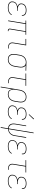

<svg xmlns="http://www.w3.org/2000/svg" viewBox="2249 -3036 1002 5540"><g transform="rotate(90 2750.0 -266.0)"><path d="M204 8Q180 8 156.5 5.5Q133 3 111 -4.5Q89 -12 70.5 -24.5Q52 -37 39.5 -55.5Q27 -74 23.5 -97.5Q20 -121 24 -145Q28 -169 40.5 -192Q53 -215 73.5 -231Q94 -247 118 -256.5Q142 -266 167 -271Q145 -278 127 -289.5Q109 -301 97 -319Q85 -337 82 -359.5Q79 -382 83 -405Q86 -425 95.5 -444Q105 -463 120.5 -478Q136 -493 155 -503Q174 -513 194 -518.5Q214 -524 234.5 -526Q255 -528 275 -528Q295 -528 315 -526Q335 -524 353.5 -518Q372 -512 388.5 -502Q405 -492 416 -477Q427 -462 431.5 -442.5Q436 -423 432 -402Q432 -401 432 -399.5Q432 -398 431 -396H412Q412 -397 412.5 -398.5Q413 -400 413 -401Q416 -419 412 -436Q408 -453 398 -466Q388 -479 374 -487.5Q360 -496 343.5 -501Q327 -506 309.5 -508Q292 -510 275 -510Q257 -510 239 -508.5Q221 -507 203 -502Q185 -497 167.5 -488.5Q150 -480 136 -467Q122 -454 113.5 -437Q105 -420 102 -402Q99 -383 101 -364.5Q103 -346 112 -331Q121 -316 135.5 -306Q150 -296 167 -290Q184 -284 202.5 -281.5Q221 -279 240 -279H293L290 -261H237Q217 -261 197 -259.5Q177 -258 157 -252.5Q137 -247 117.5 -238Q98 -229 81.5 -215Q65 -201 55.5 -181.5Q46 -162 43 -142Q39 -121 42.5 -100.5Q46 -80 57.5 -64Q69 -48 86 -37.5Q103 -27 122.5 -20.5Q142 -14 162.5 -12Q183 -10 204 -10Q232 -10 259.5 -14Q287 -18 313.5 -29.5Q340 -41 363 -60.5Q386 -80 398 -106L415 -98Q401 -70 376.5 -48Q352 -26 323 -13.5Q294 -1 264 3.5Q234 8 204 8Z M864 8Q851 8 838.5 4Q826 0 817.5 -9.5Q809 -19 807 -32Q805 -45 807 -58L881 -502H673L590 0H570L653 -502H572L575 -520H985L982 -502H900L827 -58Q825 -49 826.5 -39.5Q828 -30 834 -23Q840 -16 849 -13Q858 -10 867 -10H879V8Z M1340 0Q1319 0 1299 -3.5Q1279 -7 1261.5 -16.5Q1244 -26 1231.5 -41Q1219 -56 1212.5 -74.5Q1206 -93 1206 -114Q1206 -135 1210 -156L1267 -502H1103V-520H1290L1229 -153Q1226 -135 1226 -117Q1226 -99 1231 -83Q1236 -67 1247 -53.5Q1258 -40 1272.5 -32Q1287 -24 1304.5 -21Q1322 -18 1340 -18H1380V0Z M1696 8Q1668 8 1642 1.5Q1616 -5 1595.5 -20Q1575 -35 1561.5 -57Q1548 -79 1542.5 -105Q1537 -131 1537.5 -158.5Q1538 -186 1543 -213L1563 -333Q1567 -358 1574.5 -382Q1582 -406 1595.5 -428.5Q1609 -451 1628 -470Q1647 -489 1670 -501.5Q1693 -514 1718 -521Q1743 -528 1768 -528Q1771 -528 1774.5 -528Q1778 -528 1781 -528Q1785 -528 1789 -528Q1793 -528 1797 -527L2021 -520L2018 -502L1866 -507Q1888 -493 1902.5 -470Q1917 -447 1923 -420Q1929 -393 1928 -364.5Q1927 -336 1922 -307L1903 -187Q1899 -162 1891 -137.5Q1883 -113 1869.5 -90Q1856 -67 1837 -47.5Q1818 -28 1794.5 -15Q1771 -2 1746 3Q1721 8 1696 8ZM1696 -10Q1719 -10 1742 -15Q1765 -20 1786 -32Q1807 -44 1824.5 -62Q1842 -80 1854 -101Q1866 -122 1873 -144.5Q1880 -167 1883 -190L1903 -310Q1907 -333 1908.5 -356Q1910 -379 1906.5 -400.5Q1903 -422 1894 -442Q1885 -462 1870.5 -477Q1856 -492 1835 -500Q1814 -508 1792 -510H1778Q1775 -510 1772 -510Q1769 -510 1766 -510Q1744 -510 1721.5 -503.5Q1699 -497 1678 -485Q1657 -473 1640 -455.5Q1623 -438 1611 -417.5Q1599 -397 1592.5 -375Q1586 -353 1582 -330L1562 -210Q1558 -186 1557 -161Q1556 -136 1561 -113Q1566 -90 1577.5 -70Q1589 -50 1607 -36Q1625 -22 1648 -16Q1671 -10 1696 -10Z M2340 0Q2319 0 2299 -3.5Q2279 -7 2261.5 -16.5Q2244 -26 2231.5 -41Q2219 -56 2212.5 -74.5Q2206 -93 2206 -114Q2206 -135 2210 -156L2267 -502H2099L2102 -520H2458L2455 -502H2287L2229 -153Q2226 -135 2226 -117Q2226 -99 2231 -83Q2236 -67 2247 -53.5Q2258 -40 2272.5 -32Q2287 -24 2304.5 -21Q2322 -18 2340 -18H2380V0Z M2480 215 2571 -333Q2575 -358 2582.5 -382.5Q2590 -407 2603.5 -430Q2617 -453 2636 -472.5Q2655 -492 2678.5 -505Q2702 -518 2727.5 -523Q2753 -528 2778 -528Q2805 -528 2831.5 -521.5Q2858 -515 2878.5 -500Q2899 -485 2912 -463Q2925 -441 2931 -415Q2937 -389 2936 -361.5Q2935 -334 2930 -307L2911 -187Q2906 -162 2898.5 -137Q2891 -112 2877 -89Q2863 -66 2843 -47Q2823 -28 2799.5 -15Q2776 -2 2750 3Q2724 8 2699 8Q2671 8 2645 1Q2619 -6 2599.5 -23Q2580 -40 2569 -64Q2558 -88 2554 -115L2500 215ZM2699 -10Q2722 -10 2745.5 -15Q2769 -20 2790.5 -31.5Q2812 -43 2830 -61Q2848 -79 2860.5 -100Q2873 -121 2880.5 -144Q2888 -167 2891 -190L2911 -310Q2915 -334 2916 -359Q2917 -384 2912.5 -407Q2908 -430 2896.5 -450Q2885 -470 2867 -484Q2849 -498 2825.5 -504Q2802 -510 2778 -510Q2755 -510 2731.5 -505Q2708 -500 2687 -488Q2666 -476 2649 -458Q2632 -440 2620 -419Q2608 -398 2601 -375.5Q2594 -353 2590 -330L2570 -211Q2566 -187 2565 -162.5Q2564 -138 2568.5 -115Q2573 -92 2583 -71.5Q2593 -51 2610.5 -36.5Q2628 -22 2651 -16Q2674 -10 2699 -10Z M3204 8Q3180 8 3156.5 5.5Q3133 3 3111 -4.5Q3089 -12 3070.5 -24.5Q3052 -37 3039.5 -55.5Q3027 -74 3023.5 -97.5Q3020 -121 3024 -145Q3028 -169 3040.5 -192Q3053 -215 3073.5 -231Q3094 -247 3118 -256.5Q3142 -266 3167 -271Q3145 -278 3127 -289.5Q3109 -301 3097 -319Q3085 -337 3082 -359.5Q3079 -382 3083 -405Q3086 -425 3095.5 -444Q3105 -463 3120.5 -478Q3136 -493 3155 -503Q3174 -513 3194 -518.5Q3214 -524 3234.5 -526Q3255 -528 3275 -528Q3295 -528 3315 -526Q3335 -524 3353.5 -518Q3372 -512 3388.5 -502Q3405 -492 3416 -477Q3427 -462 3431.5 -442.5Q3436 -423 3432 -402Q3432 -401 3432 -399.5Q3432 -398 3431 -396H3412Q3412 -397 3412.5 -398.5Q3413 -400 3413 -401Q3416 -419 3412 -436Q3408 -453 3398 -466Q3388 -479 3374 -487.5Q3360 -496 3343.5 -501Q3327 -506 3309.5 -508Q3292 -510 3275 -510Q3257 -510 3239 -508.5Q3221 -507 3203 -502Q3185 -497 3167.5 -488.5Q3150 -480 3136 -467Q3122 -454 3113.5 -437Q3105 -420 3102 -402Q3099 -383 3101 -364.5Q3103 -346 3112 -331Q3121 -316 3135.5 -306Q3150 -296 3167 -290Q3184 -284 3202.5 -281.5Q3221 -279 3240 -279H3293L3290 -261H3237Q3217 -261 3197 -259.5Q3177 -258 3157 -252.5Q3137 -247 3117.5 -238Q3098 -229 3081.5 -215Q3065 -201 3055.5 -181.5Q3046 -162 3043 -142Q3039 -121 3042.5 -100.5Q3046 -80 3057.5 -64Q3069 -48 3086 -37.5Q3103 -27 3122.5 -20.5Q3142 -14 3162.5 -12Q3183 -10 3204 -10Q3232 -10 3259.5 -14Q3287 -18 3313.5 -29.5Q3340 -41 3363 -60.5Q3386 -80 3398 -106L3415 -98Q3401 -70 3376.5 -48Q3352 -26 3323 -13.5Q3294 -1 3264 3.5Q3234 8 3204 8ZM3289 -594 3277 -606 3408 -747 3424 -733Z M3648 215 3684 0Q3659 -1 3635.5 -8Q3612 -15 3594 -30Q3576 -45 3565 -65.5Q3554 -86 3549 -109.5Q3544 -133 3545 -158Q3546 -183 3550 -208L3602 -520H3621L3569 -205Q3566 -183 3565 -160.5Q3564 -138 3568 -117Q3572 -96 3582 -77.5Q3592 -59 3607.5 -45.5Q3623 -32 3644 -25.5Q3665 -19 3687 -18L3806 -735H3825L3707 -18Q3728 -19 3749.5 -24Q3771 -29 3790.5 -40Q3810 -51 3826.5 -67.5Q3843 -84 3854.5 -103Q3866 -122 3872.5 -143Q3879 -164 3883 -185L3938 -520H3958L3902 -182Q3898 -158 3890.5 -135Q3883 -112 3869.5 -91Q3856 -70 3837.5 -52.5Q3819 -35 3797 -23Q3775 -11 3751 -6Q3727 -1 3704 0L3668 215Z M4204 8Q4180 8 4156.5 5.5Q4133 3 4111 -4.5Q4089 -12 4070.5 -24.5Q4052 -37 4039.5 -55.5Q4027 -74 4023.5 -97.5Q4020 -121 4024 -145Q4028 -169 4040.5 -192Q4053 -215 4073.5 -231Q4094 -247 4118 -256.5Q4142 -266 4167 -271Q4145 -278 4127 -289.5Q4109 -301 4097 -319Q4085 -337 4082 -359.5Q4079 -382 4083 -405Q4086 -425 4095.5 -444Q4105 -463 4120.5 -478Q4136 -493 4155 -503Q4174 -513 4194 -518.5Q4214 -524 4234.5 -526Q4255 -528 4275 -528Q4295 -528 4315 -526Q4335 -524 4353.5 -518Q4372 -512 4388.5 -502Q4405 -492 4416 -477Q4427 -462 4431.5 -442.5Q4436 -423 4432 -402Q4432 -401 4432 -399.5Q4432 -398 4431 -396H4412Q4412 -397 4412.5 -398.5Q4413 -400 4413 -401Q4416 -419 4412 -436Q4408 -453 4398 -466Q4388 -479 4374 -487.5Q4360 -496 4343.5 -501Q4327 -506 4309.5 -508Q4292 -510 4275 -510Q4257 -510 4239 -508.5Q4221 -507 4203 -502Q4185 -497 4167.5 -488.5Q4150 -480 4136 -467Q4122 -454 4113.5 -437Q4105 -420 4102 -402Q4099 -383 4101 -364.5Q4103 -346 4112 -331Q4121 -316 4135.5 -306Q4150 -296 4167 -290Q4184 -284 4202.5 -281.5Q4221 -279 4240 -279H4293L4290 -261H4237Q4217 -261 4197 -259.5Q4177 -258 4157 -252.5Q4137 -247 4117.5 -238Q4098 -229 4081.5 -215Q4065 -201 4055.5 -181.5Q4046 -162 4043 -142Q4039 -121 4042.5 -100.5Q4046 -80 4057.5 -64Q4069 -48 4086 -37.5Q4103 -27 4122.5 -20.5Q4142 -14 4162.5 -12Q4183 -10 4204 -10Q4232 -10 4259.5 -14Q4287 -18 4313.5 -29.5Q4340 -41 4363 -60.5Q4386 -80 4398 -106L4415 -98Q4401 -70 4376.5 -48Q4352 -26 4323 -13.5Q4294 -1 4264 3.5Q4234 8 4204 8Z M4840 0Q4819 0 4799 -3.5Q4779 -7 4761.5 -16.5Q4744 -26 4731.5 -41Q4719 -56 4712.5 -74.5Q4706 -93 4706 -114Q4706 -135 4710 -156L4767 -502H4599L4602 -520H4958L4955 -502H4787L4729 -153Q4726 -135 4726 -117Q4726 -99 4731 -83Q4736 -67 4747 -53.5Q4758 -40 4772.5 -32Q4787 -24 4804.5 -21Q4822 -18 4840 -18H4880V0Z M5204 8Q5180 8 5156.5 5.5Q5133 3 5111 -4.5Q5089 -12 5070.5 -24.5Q5052 -37 5039.5 -55.5Q5027 -74 5023.5 -97.5Q5020 -121 5024 -145Q5028 -169 5040.5 -192Q5053 -215 5073.5 -231Q5094 -247 5118 -256.5Q5142 -266 5167 -271Q5145 -278 5127 -289.5Q5109 -301 5097 -319Q5085 -337 5082 -359.5Q5079 -382 5083 -405Q5086 -425 5095.5 -444Q5105 -463 5120.5 -478Q5136 -493 5155 -503Q5174 -513 5194 -518.5Q5214 -524 5234.5 -526Q5255 -528 5275 -528Q5295 -528 5315 -526Q5335 -524 5353.5 -518Q5372 -512 5388.5 -502Q5405 -492 5416 -477Q5427 -462 5431.5 -442.5Q5436 -423 5432 -402Q5432 -401 5432 -399.5Q5432 -398 5431 -396H5412Q5412 -397 5412.5 -398.5Q5413 -400 5413 -401Q5416 -419 5412 -436Q5408 -453 5398 -466Q5388 -479 5374 -487.5Q5360 -496 5343.5 -501Q5327 -506 5309.5 -508Q5292 -510 5275 -510Q5257 -510 5239 -508.5Q5221 -507 5203 -502Q5185 -497 5167.5 -488.5Q5150 -480 5136 -467Q5122 -454 5113.5 -437Q5105 -420 5102 -402Q5099 -383 5101 -364.5Q5103 -346 5112 -331Q5121 -316 5135.5 -306Q5150 -296 5167 -290Q5184 -284 5202.5 -281.5Q5221 -279 5240 -279H5293L5290 -261H5237Q5217 -261 5197 -259.5Q5177 -258 5157 -252.5Q5137 -247 5117.5 -238Q5098 -229 5081.5 -215Q5065 -201 5055.5 -181.5Q5046 -162 5043 -142Q5039 -121 5042.5 -100.5Q5046 -80 5057.5 -64Q5069 -48 5086 -37.5Q5103 -27 5122.5 -20.5Q5142 -14 5162.5 -12Q5183 -10 5204 -10Q5232 -10 5259.5 -14Q5287 -18 5313.5 -29.5Q5340 -41 5363 -60.5Q5386 -80 5398 -106L5415 -98Q5401 -70 5376.5 -48Q5352 -26 5323 -13.5Q5294 -1 5264 3.5Q5234 8 5204 8Z"/></g></svg>

Font: Iosevka SS04 Thin
Style: Italic
Weight: 100
Italic angle: -9°
Monospace: yes
Designer: Belleve Invis
Foundry: Belleve Invis
Version: Version 19.0.0; ttfautohint (v1.8.4)